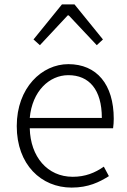

<svg xmlns="http://www.w3.org/2000/svg" viewBox="-20 -838 578 871"><path d="M305 13C381 13 431 -12 474 -39L451 -82C411 -54 367 -36 310 -36C195 -36 118 -127 115 -256H493C495 -270 496 -285 496 -299C496 -455 419 -547 290 -547C170 -547 56 -440 56 -266C56 -91 167 13 305 13ZM115 -303C126 -425 204 -497 290 -497C384 -497 442 -432 442 -303ZM132 -659 161 -633 287 -768H292L419 -633L447 -659L318 -818H261Z"/></svg>

Font: Noto Sans TC Light
Style: Regular
Weight: 300
Designer: Ryoko NISHIZUKA 西塚涼子 (kana, bopomofo & ideographs); Paul D. Hunt (Latin, Greek & Cyrillic); Sandoll Communications 산돌커뮤니
Foundry: Adobe
Version: Version 2.004;hotconv 1.0.118;makeotfexe 2.5.65603